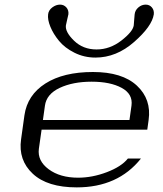

<svg xmlns="http://www.w3.org/2000/svg" viewBox="-20 -812 706 832"><path d="M618.2 -250H160.2L148.4 -167Q141.6 -115.2 190.9 -78.6Q240.2 -42 318.4 -42Q379.9 -42 442.9 -65.9Q505.9 -89.8 534.2 -125H590.8Q491.2 0 312.5 0Q185.5 0 122.1 -59.1Q58.6 -118.2 71.3 -208L85.9 -312.5Q98.6 -400.4 176.8 -450.2Q254.9 -500 382.8 -500Q509.8 -500 573.2 -440.9Q636.7 -381.8 624 -292ZM166 -292H541L549.8 -354.5Q556.6 -404.3 507.3 -431.2Q458 -458 377 -458Q295.9 -458 238.8 -431.2Q181.6 -404.3 174.8 -354.5ZM393.6 -562.5Q344.7 -562.5 302.7 -583.5Q260.7 -604.5 235.8 -634.8Q210.9 -665 198.2 -696.3Q185.5 -727.5 188.5 -750Q190.4 -767.6 206.5 -779.8Q222.7 -792 240.2 -792Q256.8 -792 267.6 -779.8Q278.3 -767.6 276.4 -750Q275.4 -744.1 271 -726.6Q266.6 -709 265.6 -702.1Q261.7 -673.8 300.8 -635.7Q339.8 -597.7 398.4 -597.7Q456.1 -597.7 505.9 -636.2Q555.7 -674.8 559.6 -702.1Q560.5 -709 561.5 -726.6Q562.5 -744.1 563.5 -750Q565.4 -767.6 579.6 -779.8Q593.8 -792 611.3 -792Q627.9 -792 638.2 -779.8Q648.4 -767.6 646.5 -750Q638.7 -698.2 561.5 -630.4Q484.4 -562.5 393.6 -562.5Z"/></svg>

Font: okolaks
Style: RegularItalic
Weight: 500
Italic angle: -8°
Version: Version 000.6.0